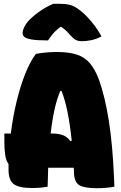

<svg xmlns="http://www.w3.org/2000/svg" viewBox="-20 -984 640 1012"><path d="M231 0Q215 3 194.5 5Q174 7 150 7Q80 7 52.5 -13.5Q25 -34 25 -89Q25 -104 25 -119Q12 -137 7.5 -167.5Q3 -198 3 -232V-280H37Q48 -368 67.5 -449Q87 -530 113 -595Q139 -660 169 -700Q225 -710 280 -710Q343 -710 384.5 -696.5Q426 -683 453.5 -651Q481 -619 502 -563Q534 -473 554 -345Q574 -217 581 -47Q582 -35 582 -23.5Q582 -12 583 0Q562 4 539 6Q516 8 491 8Q424 8 398 -8Q372 -24 370 -71Q369 -86 369 -100H234Q232 -52 231 0ZM259 -280Q286 -280 309 -272.5Q332 -265 352 -240L358 -242Q340 -417 304 -505H298Q264 -428 247 -280ZM261 -964H290Q326 -964 349.5 -958Q373 -952 401 -930Q430 -908 461 -871Q492 -834 515 -792Q488 -778 462.5 -772.5Q437 -767 411 -767Q391 -767 378 -774.5Q365 -782 350 -799Q341 -810 330.5 -820Q320 -830 304 -842H298Q272 -822 257 -803.5Q242 -785 233 -771H227Q174 -771 146 -776Q118 -781 108.5 -789.5Q99 -798 99 -808Q99 -834 124 -867Q146 -893 184 -920.5Q222 -948 261 -964Z"/></svg>

Font: Recursive Mn Csl St XBk
Style: Regular
Weight: 1000
Monospace: yes
Version: Version 1.079;hotconv 1.0.112;makeotfexe 2.5.65598; ttfautoh